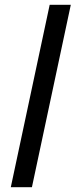

<svg xmlns="http://www.w3.org/2000/svg" viewBox="-20 -780 315 800"><path d="M25 0 187 -760H275L113 0Z"/></svg>

Font: Noto Sans Display
Style: Italic
Weight: 400
Italic angle: -12°
Designer: Monotype Design Team
Foundry: Monotype Imaging Inc.
Version: Version 2.003